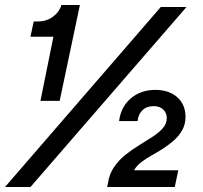

<svg xmlns="http://www.w3.org/2000/svg" viewBox="-29 -749 813 769"><path d="M133 -345 185 -602H93L106 -663H121Q157 -663 182.5 -681.5Q208 -700 217 -729H291L210 -345ZM-9 0 615 -721H718L93 0ZM400 0 403 -13Q408 -51 427.5 -79.5Q447 -108 473.5 -129Q500 -150 528.5 -167.5Q557 -185 582.5 -201.5Q608 -218 623.5 -236Q639 -254 639 -276Q639 -297 624.5 -310.5Q610 -324 587 -324Q559 -324 542 -308Q525 -292 522 -264H448Q455 -321 495 -355Q535 -389 593 -389Q648 -389 681 -359.5Q714 -330 714 -281Q714 -252 701.5 -229Q689 -206 669 -188Q649 -170 625 -154.5Q601 -139 577.5 -126Q554 -113 535.5 -98.5Q517 -84 508 -67H685L671 0Z"/></svg>

Font: Mona Sans ExtraLight SemiBold
Style: Italic
Weight: 600
Italic angle: -11.6951°
Version: Version 2.000